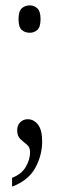

<svg xmlns="http://www.w3.org/2000/svg" viewBox="-20 -541 232 715"><path d="M91 -419Q73 -419 61 -429.5Q49 -440 49 -470Q49 -499 61 -510Q73 -521 91 -521Q107 -521 119 -510Q131 -499 131 -470Q131 -440 119 -429.5Q107 -419 91 -419ZM25 121Q60 108 76 80.5Q92 53 92 26Q92 7 80 -2.5Q68 -12 56 -23Q44 -34 44 -56Q44 -75 55.5 -86Q67 -97 83 -97Q106 -97 121.5 -77Q137 -57 137 -14Q137 37 111.5 84Q86 131 25 154Z"/></svg>

Font: Noto Serif ExtraCondensed Light
Style: Regular
Weight: 300
Width: 2
Designer: Monotype Design Team
Foundry: Monotype Imaging Inc.
Version: Version 2.014; ttfautohint (v1.8.4.7-5d5b)